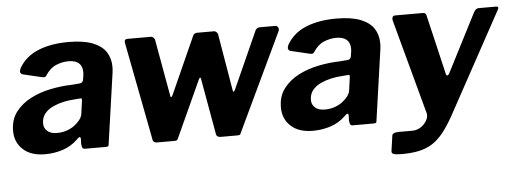

<svg xmlns="http://www.w3.org/2000/svg" viewBox="-48 -669 2578 962"><g transform="rotate(-5 1241.5 -187.5)"><path d="M321 -49Q289 -18 246.5 -4Q204 10 157 10Q86 10 46.5 -26.5Q7 -63 7 -120Q7 -177 36.5 -215.5Q66 -254 112.5 -278Q159 -302 214.5 -313Q270 -324 321 -325L357 -328Q376 -328 379 -347L382 -368Q383 -372 383 -376.5Q383 -381 383 -384Q383 -414 365 -429Q347 -444 314 -444Q282 -444 251 -431Q220 -418 197 -382Q194 -377 189.5 -375.5Q185 -374 175 -376L78 -399Q72 -401 68.5 -408Q65 -415 73 -432Q106 -488 170 -514Q234 -540 322 -540Q397 -540 443 -522Q489 -504 510 -472Q531 -440 531 -397Q531 -390 530.5 -383Q530 -376 529 -368L479 -18Q478 -5 475 -2.5Q472 0 461 0H358Q348 0 345 -7Q342 -14 341 -26L342 -52Q340 -70 321 -49ZM364 -241Q365 -249 363.5 -251.5Q362 -254 354 -253L318 -250Q297 -249 270 -243Q243 -237 218 -225.5Q193 -214 176.5 -194Q160 -174 160 -144Q160 -121 177 -106Q194 -91 225 -91Q253 -91 275.5 -99Q298 -107 314 -119Q331 -132 342 -146.5Q353 -161 355 -176Z M1361 -530Q1371 -530 1375.5 -521Q1380 -512 1376 -503L1143 -12Q1140 -3 1136 -1.5Q1132 0 1123 0H1041Q1018 0 1017 -22L968 -297Q966 -308 962 -304Q958 -300 954 -290L827 -12Q823 -3 819.5 -1.5Q816 0 806 0H721Q699 0 698 -22L604 -510Q600 -530 618 -530H736Q743 -530 749.5 -523.5Q756 -517 756 -510L807 -226Q808 -217 812.5 -221Q817 -225 821 -235L948 -518Q954 -530 969 -530H1053Q1060 -530 1066.5 -523.5Q1073 -517 1073 -510L1121 -226Q1123 -217 1127 -221Q1131 -225 1135 -235L1262 -518Q1270 -530 1284 -530H1361Z M1668 -49Q1636 -18 1593.5 -4Q1551 10 1504 10Q1433 10 1393.5 -26.5Q1354 -63 1354 -120Q1354 -177 1383.5 -215.5Q1413 -254 1459.5 -278Q1506 -302 1561.5 -313Q1617 -324 1668 -325L1704 -328Q1723 -328 1726 -347L1729 -368Q1730 -372 1730 -376.5Q1730 -381 1730 -384Q1730 -414 1712 -429Q1694 -444 1661 -444Q1629 -444 1598 -431Q1567 -418 1544 -382Q1541 -377 1536.5 -375.5Q1532 -374 1522 -376L1425 -399Q1419 -401 1415.5 -408Q1412 -415 1420 -432Q1453 -488 1517 -514Q1581 -540 1669 -540Q1744 -540 1790 -522Q1836 -504 1857 -472Q1878 -440 1878 -397Q1878 -390 1877.5 -383Q1877 -376 1876 -368L1826 -18Q1825 -5 1822 -2.5Q1819 0 1808 0H1705Q1695 0 1692 -7Q1689 -14 1688 -26L1689 -52Q1687 -70 1668 -49ZM1711 -241Q1712 -249 1710.5 -251.5Q1709 -254 1701 -253L1665 -250Q1644 -249 1617 -243Q1590 -237 1565 -225.5Q1540 -214 1523.5 -194Q1507 -174 1507 -144Q1507 -121 1524 -106Q1541 -91 1572 -91Q1600 -91 1622.5 -99Q1645 -107 1661 -119Q1678 -132 1689 -146.5Q1700 -161 1702 -176Z M1937 165Q1909 165 1897 161Q1885 157 1887 145L1898 68Q1899 61 1907.5 57Q1916 53 1933 53H1999Q2018 53 2034 45Q2050 37 2061.5 24Q2073 11 2077.5 -3Q2082 -17 2079 -29L1951 -502Q1944 -530 1966 -530H2103Q2119 -530 2121 -517L2191 -219Q2193 -207 2199 -207.5Q2205 -208 2211 -221L2359 -510Q2365 -521 2371 -525.5Q2377 -530 2385 -530H2471Q2490 -530 2478 -511L2201 -4Q2172 48 2145 81Q2118 114 2088 132Q2058 150 2021.5 157.5Q1985 165 1937 165Z"/></g></svg>

Font: Libre Franklin
Style: Bold Italic
Weight: 700
Italic angle: -8°
Designer: Pablo Impallari, Rodrigo Fuenzalida, Nhung Nguyen
Foundry: Impallari Type
Version: Version 3.000